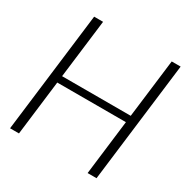

<svg xmlns="http://www.w3.org/2000/svg" viewBox="-161 -835 939 969"><g transform="rotate(30 308.5 -350.0)"><path d="M531 0H479L518 -319H118L79 0H27L113 -700H165L123 -359H523L565 -700H617Z"/></g></svg>

Font: Kulim Park ExtraLight
Style: Italic
Weight: 275
Italic angle: -8°
Designer: Noponies / Dale Sattler
Foundry: Noponies
Version: Version 1.000; ttfautohint (v1.8.3)